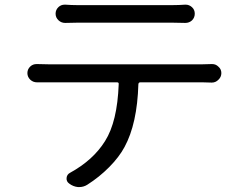

<svg xmlns="http://www.w3.org/2000/svg" viewBox="-20 -756 1040 811"><path d="M710 -660.2H305.7Q280.3 -660.2 256.8 -659.2Q255.9 -659.2 254.9 -659.2Q239.3 -659.2 227.5 -669.9Q214.8 -681.6 214.8 -698.2Q214.8 -714.8 227.5 -726.6Q238.3 -736.3 252.9 -736.3Q254.9 -736.3 256.8 -736.3Q282.2 -734.4 304.7 -734.4H710Q734.4 -734.4 761.7 -736.3Q763.7 -736.3 764.6 -736.3Q779.3 -736.3 791 -725.6Q802.7 -714.8 802.7 -698.2Q802.7 -681.6 791 -669.9Q779.3 -659.2 762.7 -659.2Q762.7 -659.2 761.7 -659.2Q735.4 -660.2 710 -660.2ZM182.6 -484.4H836.9Q855.5 -484.4 874 -485.4Q875 -485.4 876 -485.4Q891.6 -485.4 902.3 -474.6Q915 -463.9 915 -447.3Q915 -430.7 902.3 -418.9Q890.6 -407.2 875 -407.2Q874 -407.2 873 -407.2Q852.5 -408.2 836.9 -408.2H572.3Q565.4 -408.2 564.5 -400.4Q559.6 -233.4 505.9 -134.8Q483.4 -92.8 441.4 -50.3Q399.4 -7.8 348.6 24.4Q333 34.2 314.5 34.2Q312.5 34.2 309.6 34.2Q289.1 32.2 272.5 19.5Q259.8 10.7 261.2 -4.4Q262.7 -19.5 276.4 -26.4Q374 -80.1 423.8 -160.2Q475.6 -242.2 481.4 -400.4Q482.4 -408.2 474.6 -408.2H182.6Q152.3 -408.2 137.7 -408.2Q136.7 -408.2 136.7 -408.2Q120.1 -408.2 108.4 -418.9Q95.7 -430.7 95.7 -447.3Q95.7 -463.9 108.4 -475.6Q119.1 -485.4 134.8 -485.4Q135.7 -485.4 137.7 -485.4Q160.2 -484.4 182.6 -484.4Z"/></svg>

Font: Gen Jyuu Gothic Regular
Style: Regular
Weight: 400
Designer: [Source Han Sans]
Ryoko NISHIZUKA  (kana & ideographs); Paul D. Hunt (Latin, Greek & Cyrillic); Wenlong ZHANG  (bopomofo
Version: Version 1.002.20150607